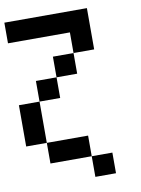

<svg xmlns="http://www.w3.org/2000/svg" viewBox="-96 -843 748 1018"><g transform="rotate(-10 278.0 -333.5)"><path d="M333.3 -444.4H222.2V-555.6H333.3ZM222.2 -333.3H111.1V-444.4H222.2ZM333.3 -666.7H0V-777.8H444.4V-555.6H333.3ZM444.4 111.1H333.3V0H444.4ZM333.3 0H111.1V-111.1H333.3ZM111.1 -111.1H0V-333.3H111.1Z"/></g></svg>

Font: Pixeloid Sans
Style: Regular
Weight: 400
Designer: GGBotNet
Foundry: GGBotNet
Version: 0.5